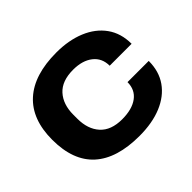

<svg xmlns="http://www.w3.org/2000/svg" viewBox="-156 -923 1158 1158"><g transform="rotate(-45 423.5 -343.5)"><path d="M439 12Q247 12 148.5 -77Q50 -166 50 -344Q50 -518 150 -608.5Q250 -699 440 -699Q545 -699 626 -665.5Q707 -632 752.5 -568.5Q798 -505 798 -415H611Q611 -480 564 -517Q517 -554 438 -554Q342 -554 294.5 -501.5Q247 -449 247 -361V-327Q247 -238 294.5 -185.5Q342 -133 436 -133Q521 -133 569 -168.5Q617 -204 617 -269H798Q798 -180 754 -117.5Q710 -55 629.5 -21.5Q549 12 439 12Z"/></g></svg>

Font: Archivo SemiExpanded ExtraBold
Style: Regular
Weight: 800
Width: 6
Designer: Hector Gatti
Foundry: Omnibus-Type
Version: Version 2.001; ttfautohint (v1.8.3)